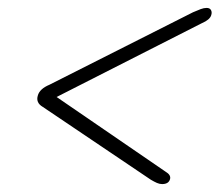

<svg xmlns="http://www.w3.org/2000/svg" viewBox="-20 -584 555 485"><path d="M409.5 -131.5Q406 -119 389.5 -119Q383 -119 376.2 -122Q369.5 -125 361 -130L88 -314Q70 -324.5 75.5 -342.5Q80 -359.5 105 -370L467.5 -553Q479 -558 487 -561Q495 -564 502 -564Q510 -564 513 -558.5Q516 -553 513.5 -545.5Q510 -534 490 -525.5L123 -339L398 -150.5Q412.5 -142 409.5 -131.5Z"/></svg>

Font: Fraunces 72pt S000 SemiBold
Style: Italic
Weight: 600
Italic angle: -16°
Version: Version 1.000; ttfautohint (v1.8.3)